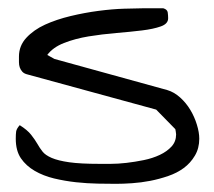

<svg xmlns="http://www.w3.org/2000/svg" viewBox="-20 -449 524 470"><path d="M18.6 -109.4Q18.6 -120.1 19.5 -127Q20.5 -133.8 28.3 -142.6Q46.9 -130.9 56.2 -119.1Q65.4 -107.4 71.3 -97.2Q77.1 -86.9 84 -78.1Q90.8 -69.3 106.4 -62.5Q122.1 -55.7 149.4 -51.8Q176.8 -47.9 223.6 -47.9Q233.4 -47.9 251 -47.9Q268.6 -47.9 289.6 -50.3Q310.5 -52.7 332 -57.1Q353.5 -61.5 371.1 -69.8Q388.7 -78.1 399.9 -90.3Q411.1 -102.5 411.1 -120.1Q411.1 -123 410.2 -127.4Q409.2 -131.8 409.2 -132.8L362.3 -180.7L47.9 -266.6Q39.1 -268.6 34.7 -273.4Q30.3 -278.3 28.3 -284.2Q26.4 -290 26.4 -296.9V-310.5Q26.4 -336.9 44.4 -356.4Q62.5 -376 90.3 -388.7Q118.2 -401.4 152.8 -409.7Q187.5 -418 221.2 -422.4Q254.9 -426.8 283.7 -427.7Q312.5 -428.7 328.1 -428.7H338.9Q345.7 -428.7 354 -428.7Q362.3 -428.7 369.1 -428.7H379.9Q389.6 -425.8 390.6 -418.5Q391.6 -411.1 391.6 -404.3Q391.6 -390.6 373.5 -384.3Q355.5 -377.9 327.6 -374.5Q299.8 -371.1 264.6 -368.2Q229.5 -365.2 196.8 -359.9Q164.1 -354.5 136.7 -343.8Q109.4 -333 95.7 -314.5L113.3 -304.7L389.6 -228.5Q406.2 -223.6 420.9 -210.4Q435.5 -197.3 445.8 -180.2Q456.1 -163.1 461.9 -144Q467.8 -125 467.8 -109.4Q467.8 -85.9 457 -67.9Q446.3 -49.8 429.7 -37.6Q413.1 -25.4 391.6 -18.1Q370.1 -10.7 347.7 -6.3Q325.2 -2 303.2 -0.5Q281.2 1 263.7 1Q245.1 1 219.2 0.5Q193.4 0 166 -2.9Q138.7 -5.9 112.3 -12.2Q85.9 -18.6 64.9 -30.8Q43.9 -43 31.2 -61.5Q18.6 -80.1 18.6 -109.4Z"/></svg>

Font: Swanky and Moo Moo
Style: Regular
Weight: 400
Designer: Kimberly Geswein
Foundry: Kimberly Geswein
Version: Version 1.002 2001